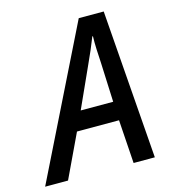

<svg xmlns="http://www.w3.org/2000/svg" viewBox="-167 -803 798 891"><g transform="rotate(-15 232.0 -357.5)"><path d="M-60 0 293 -715H413L467 0H365L351 -209H149L50 0ZM191 -299H347L339 -489Q337 -521 335.5 -554.5Q334 -588 335 -617H332Q310 -560 277 -489Z"/></g></svg>

Font: Noto Sans SemiCondensed Medium
Style: Italic
Weight: 500
Width: 4
Italic angle: -12°
Designer: Monotype Design Team
Foundry: Monotype Imaging Inc.
Version: Version 2.013; ttfautohint (v1.8.4.7-5d5b)